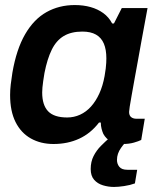

<svg xmlns="http://www.w3.org/2000/svg" viewBox="-20 -558 627 760"><path d="M192 12Q141 12 102 -10Q63 -32 41.5 -75Q20 -118 20 -182Q20 -202 22.5 -223.5Q25 -245 29 -270Q45 -363 79.5 -422.5Q114 -482 164 -510Q214 -538 276 -538Q310 -538 338.5 -530Q367 -522 389 -506Q411 -490 424 -465H431L462 -526H564L540 -396Q533 -355 525.5 -315.5Q518 -276 512 -241.5Q506 -207 501 -180Q496 -153 493.5 -136Q491 -119 491 -115Q491 -101 499 -94.5Q507 -88 520 -88H553L539 -4Q529 1 510 6.5Q491 12 465 12Q439 12 419.5 2Q400 -8 389 -28Q385 -37 382 -48.5Q379 -60 379 -73H372Q339 -30 293.5 -9Q248 12 192 12ZM246 -93Q273 -93 297 -104Q321 -115 340 -136Q359 -157 373 -187.5Q387 -218 394 -257Q397 -274 398.5 -286.5Q400 -299 400.5 -309Q401 -319 401 -327Q401 -362 391 -385.5Q381 -409 360 -421Q339 -433 306 -433Q262 -433 232.5 -415.5Q203 -398 185 -361.5Q167 -325 156 -269Q153 -251 151 -237Q149 -223 148 -212Q147 -201 147 -192Q147 -142 170.5 -117.5Q194 -93 246 -93ZM431 182Q409 182 387.5 175.5Q366 169 352.5 153.5Q339 138 339 111Q339 82 350.5 59.5Q362 37 379.5 19.5Q397 2 413 -12H491L490 -8Q475 5 459 27.5Q443 50 443 75Q443 91 452.5 102.5Q462 114 484 114H523L514 168Q495 175 471.5 178.5Q448 182 431 182Z"/></svg>

Font: Archivo SemiBold SemiBold
Style: Italic
Weight: 600
Italic angle: -10°
Version: Version 2.001